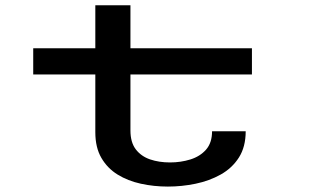

<svg xmlns="http://www.w3.org/2000/svg" viewBox="-20 -678 1140 708"><path d="M331.5 -190.5V-403.5H102.5V-500H331.5V-658.5H461V-500H909V-403.5H461V-197Q461 -153 480.8 -127.2Q500.5 -101.5 533.5 -90.2Q566.5 -79 607 -79Q646.5 -79 682 -90Q717.5 -101 739.8 -126.2Q762 -151.5 762 -194H886Q886 -136.5 861 -97.2Q836 -58 794 -34.5Q752 -11 701.2 -0.5Q650.5 10 599 10Q547.5 10 499.5 -0.5Q451.5 -11 413.8 -34.2Q376 -57.5 353.8 -95.8Q331.5 -134 331.5 -190.5Z"/></svg>

Font: Trispace Expanded Medium
Style: Regular
Weight: 500
Width: 7
Designer: Tyler Finck
Foundry: Etcetera Type Company
Version: Version 1.210; ttfautohint (v1.8.3)